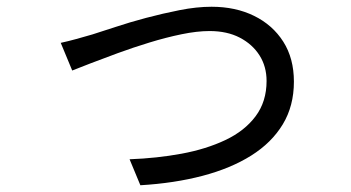

<svg xmlns="http://www.w3.org/2000/svg" viewBox="-20 -526 1040 569"><path d="M160 -399Q183 -404 206.5 -410.5Q230 -417 254 -424Q280 -432 322 -446Q364 -460 413 -473Q462 -486 512.5 -496Q563 -506 607 -506Q678 -506 733 -479Q788 -452 819.5 -402.5Q851 -353 851 -284Q851 -212 818 -157.5Q785 -103 724.5 -65Q664 -27 580.5 -5Q497 17 396 23L364 -54Q445 -57 518 -70.5Q591 -84 648 -111Q705 -138 737.5 -181.5Q770 -225 770 -286Q770 -329 749 -362Q728 -395 690.5 -414.5Q653 -434 601 -434Q564 -434 518 -424.5Q472 -415 423 -400Q374 -385 329 -368.5Q284 -352 249 -338.5Q214 -325 194 -317Z"/></svg>

Font: Noto Sans HK
Style: Regular
Weight: 400
Designer: Ryoko NISHIZUKA 西塚涼子 (kana, bopomofo & ideographs); Paul D. Hunt (Latin, Greek & Cyrillic); Sandoll Communications 산돌커뮤니
Foundry: Adobe
Version: Version 2.004-H2;hotconv 1.0.118;makeotfexe 2.5.65603